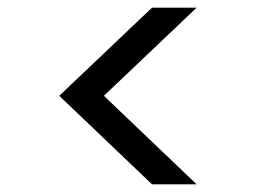

<svg xmlns="http://www.w3.org/2000/svg" viewBox="-20 -615 665 499"><path d="M491 -136H375L134 -366L375 -595H491L250 -366Z"/></svg>

Font: Parkinsans
Style: Regular
Weight: 400
Designer: Red Stone, Indian Type Foundry
Foundry: Indian Type Foundry
Version: Version 1.000